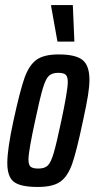

<svg xmlns="http://www.w3.org/2000/svg" viewBox="-20 -734 375 762"><path d="M9 -87Q9 -142 33 -253Q59 -373 77 -424Q95 -475 124.5 -496.5Q154 -518 213 -518Q280 -518 307.5 -496Q335 -474 335 -417Q335 -391 329 -354Q323 -317 309 -253Q284 -134 266.5 -84Q249 -34 219.5 -13Q190 8 130 8Q62 8 35.5 -12Q9 -32 9 -87ZM223 -253Q235 -309 242 -350Q249 -391 249 -408Q249 -430 240.5 -437.5Q232 -445 212 -445Q186 -445 173.5 -432.5Q161 -420 150 -383.5Q139 -347 119 -253Q107 -198 100 -158Q93 -118 93 -101Q93 -79 102 -72Q111 -65 132 -65Q157 -65 169.5 -77Q182 -89 193 -126Q204 -163 223 -253ZM208 -569 183 -709V-714H269L275 -574V-569Z"/></svg>

Font: Saira Ultra Condensed SemiBold
Style: Italic
Weight: 600
Width: 1
Italic angle: -12°
Designer: Hector Gatti with collaboration of the Omnibus-Type team
Foundry: Omnibus-Type
Version: Version 1.001; ttfautohint (v1.8)